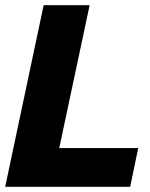

<svg xmlns="http://www.w3.org/2000/svg" viewBox="-25 -719 576 739"><path d="M143 -699H320L203 -149H507L476 0H-5Z"/></svg>

Font: Prompt
Style: Bold Italic
Weight: 700
Italic angle: -12°
Designer: Katatrad Team
Foundry: CadsonDemak
Version: Version 1.001